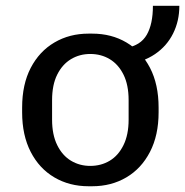

<svg xmlns="http://www.w3.org/2000/svg" viewBox="-20 -638 644 668"><path d="M288 10Q221.5 10 169 -20.9Q116.5 -51.8 86.8 -109.6Q57 -167.5 57 -247.2V-263.8Q57 -344.5 87 -402Q117 -459.5 169.4 -490.2Q221.8 -521 288 -521H300.8Q368 -521 420.1 -490.1Q472.2 -459.2 502 -401.8Q531.8 -344.2 531.8 -263.8V-247.2Q531.8 -167.5 501.8 -109.5Q471.8 -51.5 419.5 -20.8Q367.2 10 300.8 10ZM294 -60.8Q331.8 -60.8 361.8 -78.8Q391.8 -96.8 409.6 -133Q427.5 -169.2 427.5 -221.8V-289.2Q427.5 -342.8 409.6 -378.5Q391.8 -414.2 361.8 -432.2Q331.8 -450.2 294 -450.2Q257 -450.2 227 -432.2Q197 -414.2 179.1 -378.5Q161.2 -342.8 161.2 -289.2V-221.8Q161.2 -169.2 179.1 -133Q197 -96.8 227 -78.8Q257 -60.8 294 -60.8ZM420 -414.2V-471.8Q469 -479.8 490.5 -516.8Q512 -553.8 512 -617.8H604Q604 -565 582.2 -521.4Q560.5 -477.8 519.4 -449.8Q478.2 -421.8 420 -414.2Z"/></svg>

Font: Chivo Medium
Style: Regular
Weight: 500
Designer: Hector Gatti
Foundry: Omnibus-Type
Version: Version 2.002